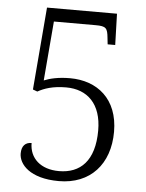

<svg xmlns="http://www.w3.org/2000/svg" viewBox="-52 -757 617 809"><g transform="rotate(5 256.5 -352.0)"><path d="M227 10C360 10 441 -80 441 -217C441 -356 352 -426 237 -426C187 -426 151 -417 127 -407L148 -658H325C369 -658 375 -650 379 -609L382 -582H414L410 -714H114L85 -365L104 -358C131 -373 167 -386 224 -386C314 -386 374 -329 374 -217C374 -88 314 -32 224 -32C147 -32 99 -75 99 -140C73 -140 57 -124 57 -92C57 -47 104 10 227 10Z"/></g></svg>

Font: Noto Serif Khmer SemiCondensed Light
Style: Regular
Weight: 300
Width: 4
Designer: Danh Hong and the Monotype Design Team
Foundry: Monotype Imaging Inc.
Version: Version 2.004